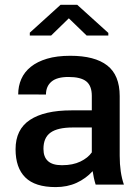

<svg xmlns="http://www.w3.org/2000/svg" viewBox="-20 -771 582 802"><path d="M432.5 -622.5H342L267.5 -694.5L193.5 -622.5H104.5V-634.5L233 -751H302.5L432.5 -633.5ZM212.5 10.5Q126.5 10.5 85.8 -29.8Q45 -70 45 -147.5Q45 -230.5 105.2 -270.2Q165.5 -310 278.5 -310H363.5V-370.5Q363.5 -412.5 340.5 -431Q317.5 -449.5 266 -449.5Q218 -449.5 195 -430Q172 -410.5 172 -376Q143 -376 114.5 -376.5H112.5Q109.5 -376.5 106.5 -376.5H104.5Q102.5 -376.5 100 -376.5H98.5Q95.5 -376.5 93 -376.5H91Q90.5 -376.5 89.5 -376.5H87.5Q86.5 -376.5 86 -376.5H65Q63.5 -376.5 62.5 -376.5H60.5Q59.5 -376.5 58.5 -376.5H56Q56 -411.5 69 -441Q82 -470.5 108.8 -492Q135.5 -513.5 176.5 -525.8Q217.5 -538 273.5 -538Q376 -538 428 -497.5Q480 -457 480 -369.5V-120.5Q480 -50 497.5 0H379.5Q375 -14.5 372 -28.5Q369 -42.5 367 -56Q338.5 -25 299.8 -7.2Q261 10.5 212.5 10.5ZM240.5 -81Q284 -81 315.8 -96.2Q347.5 -111.5 363.5 -134.5V-238.5H284.5Q221 -238.5 191.2 -217.2Q161.5 -196 161.5 -149Q161.5 -81 237.5 -81Z"/></svg>

Font: Roberto Sans Medium
Style: Regular
Weight: 500
Designer: Google (font) & Cristiano Sobral (main changes)
Version: Version 1.000;October 12, 2021;FontCreator 14.0.0.2814 64-bi